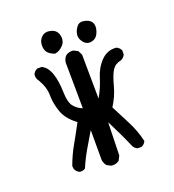

<svg xmlns="http://www.w3.org/2000/svg" viewBox="-117 -701 734 808"><g transform="rotate(-20 250.0 -297.5)"><path d="M246.1 13.7 226.6 3.9Q216.8 -7.8 214.8 -23.4V-157.2Q193.4 -122.1 172.9 -86.4Q152.3 -50.8 136.7 -13.7Q127 -5.9 111.3 -7.8Q97.7 -13.7 91.8 -27.3L89.8 -41Q105.5 -85 128.9 -126Q152.3 -167 173.8 -208Q130.9 -239.3 117.2 -278.3Q103.5 -317.4 103.5 -353.5Q103.5 -389.6 80.1 -428.7Q70.3 -440.4 72.3 -458Q78.1 -471.7 91.8 -477.5H111.3Q136.7 -465.8 148.4 -430.7Q160.2 -395.5 161.1 -347.7Q162.1 -299.8 177.7 -281.2Q193.4 -262.7 214.8 -254.9L212.9 -460Q214.8 -475.6 224.6 -487.3Q238.3 -499 259.8 -497.1L279.3 -487.3L289.1 -467.8L291 -270.5Q313.5 -309.6 326.2 -351.6Q338.9 -393.6 367.2 -421.9Q395.5 -450.2 434.6 -446.3Q448.2 -440.4 454.1 -426.8V-409.2Q448.2 -395.5 434.6 -389.6Q408.2 -384.8 395 -364.7Q381.8 -344.7 370.1 -299.8Q358.4 -254.9 333 -215.8Q354.5 -172.9 377 -129.9Q399.4 -86.9 411.1 -37.1Q405.3 -23.4 391.6 -17.6H374Q360.4 -23.4 354.5 -37.1Q340.8 -69.3 325.7 -100.6Q310.5 -131.8 294.9 -163.1L291 -15.6L281.2 3.9Q267.6 15.6 246.1 13.7ZM336.9 -504.9Q319.3 -504.9 307.1 -522.5Q294.9 -540 298.8 -558.1Q302.7 -576.2 314.9 -589.8Q327.1 -603.5 351.6 -596.7Q376 -589.8 381.3 -571.8Q386.7 -553.7 375.5 -529.8Q364.3 -505.9 336.9 -504.9ZM183.6 -510.7Q161.1 -518.6 151.9 -531.2Q142.6 -543.9 143.6 -564.9Q144.5 -585.9 160.2 -599.6Q175.8 -613.3 201.2 -606.4Q226.6 -599.6 231.9 -573.7Q237.3 -547.9 220.2 -530.3Q203.1 -512.7 183.6 -510.7Z"/></g></svg>

Font: JasonHandwriting2
Style: Regular
Weight: 400
Version: Version 1.05.10